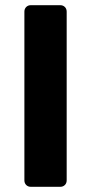

<svg xmlns="http://www.w3.org/2000/svg" viewBox="-20 -720 351 740"><path d="M99 0Q88 0 81 -7Q74 -14 74 -25V-675Q74 -686 81 -693Q88 -700 99 -700H212Q223 -700 230 -693Q237 -686 237 -675V-25Q237 -14 230 -7Q223 0 212 0Z"/></svg>

Font: Rubik SemiBold
Style: Regular
Weight: 600
Designer: Hubert and Fischer
Foundry: Hubert and Fischer
Version: Version 2.300;gftools[0.9.30]